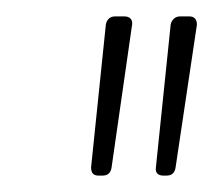

<svg xmlns="http://www.w3.org/2000/svg" viewBox="-20 -712 260 234"><path d="M100 -498H105C111 -498 115 -501 116 -508L141 -682C142 -688 138 -692 132 -692H120C114 -692 110 -688 109 -682L91 -508C91 -501 94 -498 100 -498ZM179 -498H183C189 -498 193 -501 194 -508L220 -682C220 -688 217 -692 211 -692H199C194 -692 189 -688 188 -682L170 -508C169 -501 173 -498 179 -498Z"/></svg>

Font: Barlow Condensed Thin
Style: Italic
Weight: 250
Width: 3
Italic angle: -7°
Designer: Jeremy Tribby
Foundry: Tribby Type
Version: Version 1.422;hotconv 1.0.109;makeotfexe 2.5.65596